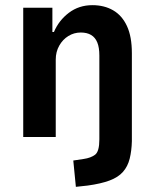

<svg xmlns="http://www.w3.org/2000/svg" viewBox="-20 -531 600 744"><path d="M274 193 264 91 304 85Q332 81 348.5 68.5Q365 56 365 9V-316Q365 -347 357 -366.5Q349 -386 333 -395.5Q317 -405 293 -405Q267 -405 245 -391.5Q223 -378 209.5 -354Q196 -330 196 -300V0H70V-501H183V-407H189Q208 -452 247 -481.5Q286 -511 338 -511Q384 -511 418.5 -491Q453 -471 472 -430Q491 -389 491 -325V16Q490 54 482.5 84Q475 114 456.5 135Q438 156 404.5 168.5Q371 181 320 188Z"/></svg>

Font: Nunito Sans 7pt Condensed
Style: Bold
Weight: 700
Width: 3
Designer: Vernon Adams
Foundry: Vernon Adams
Version: Version 3.101;gftools[0.9.27]